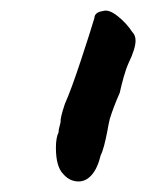

<svg xmlns="http://www.w3.org/2000/svg" viewBox="-20 -347 277 364"><path d="M86 -67Q86 -86 91 -96Q91 -101 93 -108Q95 -115 95 -117Q94 -123 103 -150Q115 -177 133.5 -233Q152 -289 159 -313Q159 -318 163 -321.5Q167 -325 175 -326Q186 -330 203 -316.5Q220 -303 231 -286Q237 -280 237 -270Q237 -255 224 -228Q219 -217 214.5 -201Q210 -185 207 -171Q195 -144 188 -121Q185 -108 184 -101Q177 -64 171 -53Q165 -28 154 -15.5Q143 -3 129 -3Q112 -3 100 -17Q86 -31 86 -67Z"/></svg>

Font: Caveat
Style: Bold
Weight: 700
Designer: Pablo Impallari
Foundry: Pablo Impallari
Version: Version 1.500; ttfautohint (v1.6)